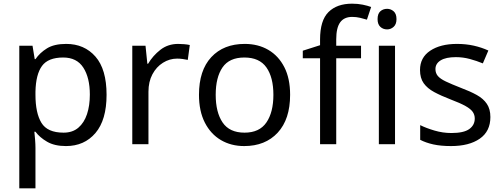

<svg xmlns="http://www.w3.org/2000/svg" viewBox="-20 -785 2734 1045"><path d="M340 -546Q439 -546 499.5 -477Q560 -408 560 -269Q560 -132 499.5 -61Q439 10 339 10Q277 10 236.5 -13.5Q196 -37 173 -68H167Q169 -51 171 -25Q173 1 173 20V240H85V-536H157L169 -463H173Q197 -498 236 -522Q275 -546 340 -546ZM324 -472Q242 -472 208.5 -426Q175 -380 173 -286V-269Q173 -170 205.5 -116.5Q238 -63 326 -63Q375 -63 406.5 -90Q438 -117 453.5 -163.5Q469 -210 469 -270Q469 -362 433.5 -417Q398 -472 324 -472Z M950 -546Q965 -546 982.5 -544.5Q1000 -543 1013 -540L1002 -459Q989 -462 973.5 -464Q958 -466 944 -466Q903 -466 867 -443.5Q831 -421 809.5 -380.5Q788 -340 788 -286V0H700V-536H772L782 -438H786Q812 -482 853 -514Q894 -546 950 -546Z M1559 -269Q1559 -136 1491.5 -63Q1424 10 1309 10Q1238 10 1182.5 -22.5Q1127 -55 1095 -117.5Q1063 -180 1063 -269Q1063 -402 1130 -474Q1197 -546 1312 -546Q1385 -546 1440.5 -513.5Q1496 -481 1527.5 -419.5Q1559 -358 1559 -269ZM1154 -269Q1154 -174 1191.5 -118.5Q1229 -63 1311 -63Q1392 -63 1430 -118.5Q1468 -174 1468 -269Q1468 -364 1430 -418Q1392 -472 1310 -472Q1228 -472 1191 -418Q1154 -364 1154 -269Z M1945 -468H1810V0H1722V-468H1628V-509L1722 -539V-570Q1722 -674 1768 -719.5Q1814 -765 1896 -765Q1928 -765 1954.5 -759.5Q1981 -754 2000 -747L1977 -678Q1961 -683 1940 -688Q1919 -693 1897 -693Q1853 -693 1831.5 -663.5Q1810 -634 1810 -571V-536H1945Z M2087 -737Q2107 -737 2122.5 -723.5Q2138 -710 2138 -681Q2138 -653 2122.5 -639Q2107 -625 2087 -625Q2065 -625 2050 -639Q2035 -653 2035 -681Q2035 -710 2050 -723.5Q2065 -737 2087 -737ZM2130 -536V0H2042V-536Z M2649 -148Q2649 -70 2591 -30Q2533 10 2435 10Q2379 10 2338.5 1Q2298 -8 2267 -24V-104Q2299 -88 2344.5 -74.5Q2390 -61 2437 -61Q2504 -61 2534 -82.5Q2564 -104 2564 -140Q2564 -160 2553 -176Q2542 -192 2513.5 -208Q2485 -224 2432 -244Q2380 -264 2343 -284Q2306 -304 2286 -332Q2266 -360 2266 -404Q2266 -472 2321.5 -509Q2377 -546 2467 -546Q2516 -546 2558.5 -536.5Q2601 -527 2638 -510L2608 -440Q2574 -454 2537 -464Q2500 -474 2461 -474Q2407 -474 2378.5 -456.5Q2350 -439 2350 -409Q2350 -387 2363 -371.5Q2376 -356 2406.5 -341.5Q2437 -327 2488 -307Q2539 -288 2575 -268Q2611 -248 2630 -219.5Q2649 -191 2649 -148Z"/></svg>

Font: Noto Sans Meroitic
Style: Regular
Weight: 400
Designer: Monotype Design Team
Foundry: Monotype Imaging Inc.
Version: Version 2.002; ttfautohint (v1.8.4.7-5d5b)